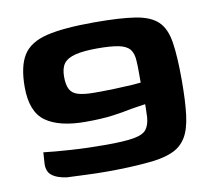

<svg xmlns="http://www.w3.org/2000/svg" viewBox="-60 -531 663 601"><g transform="rotate(-10 272.0 -230.5)"><path d="M48 -91Q81 -87 134 -83.5Q187 -80 245 -80Q305 -80 335 -85.5Q365 -91 375 -105Q385 -119 387 -142Q387 -149 387.5 -157Q388 -165 388 -172.5Q388 -180 388 -184Q379 -183 367.5 -181Q356 -179 342 -177Q314 -171 280 -166.5Q246 -162 195 -162Q112 -162 69 -192.5Q26 -223 26 -302Q26 -368 48 -403Q70 -438 124 -451Q178 -464 274 -464Q357 -464 405 -456.5Q453 -449 476.5 -426.5Q500 -404 507 -358.5Q514 -313 514 -239Q514 -172 508.5 -128Q503 -84 488 -59Q473 -34 447 -21.5Q421 -9 380 -4Q342 0 305.5 1.5Q269 3 236 3Q200 3 168 1.5Q136 0 108 -1Q76 -5 59.5 -18.5Q43 -32 46 -61ZM386 -253Q386 -272 386 -289.5Q386 -307 385 -322Q384 -346 373.5 -359Q363 -372 338.5 -377Q314 -382 271 -382Q227 -382 201 -375.5Q175 -369 164 -354.5Q153 -340 153 -312Q153 -287 160.5 -272.5Q168 -258 187 -252.5Q206 -247 239 -247Q272 -247 303 -248Q334 -249 356.5 -250.5Q379 -252 386 -253Z"/></g></svg>

Font: r_Genos
Style: Bold
Weight: 700
Designer: Robert E. Leuschke
Foundry: Robert E. Leuschke
Version: Version 2.000;June 29, 2024;FontCreator 14.0.0.2814 32-bit